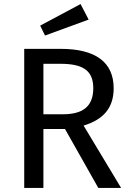

<svg xmlns="http://www.w3.org/2000/svg" viewBox="-20 -931 645 951"><path d="M195 -365V-615H280C393 -615 442 -580 442 -494C442 -401 387 -365 291 -365ZM467 0H580L394 -309C493 -339 543 -397 543 -494C543 -623 453 -689 281 -689H100V0H195V-292H302ZM419 -834 379 -911 179 -804 203 -755Z"/></svg>

Font: Fira Math
Style: Regular
Weight: 400
Designer: Xiangdong Zeng
Foundry: Xiangdong Zeng
Version: Version 0.3.4